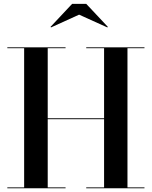

<svg xmlns="http://www.w3.org/2000/svg" viewBox="-20 -1002 808 1022"><path d="M401 -924 551.5 -856 554 -859 439 -981.5H364L249 -859L251.5 -856ZM19 -4.5V0H329V-4.5H234V-367.5H534V-4.5H439V0H749V-4.5H658.5V-745.5H749V-750H439V-745.5H534V-372.5H234V-745.5H329V-750H19V-745.5H108.5V-4.5Z"/></svg>

Font: Bodoni* 36pt Medium
Style: Regular
Weight: 500
Version: Version 2.3